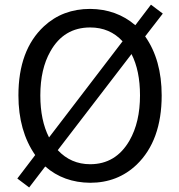

<svg xmlns="http://www.w3.org/2000/svg" viewBox="-20 -786 781 839"><path d="M554.7 -549.8 232.4 -129.9Q290 -68.4 374 -68.4Q486.3 -68.4 545.9 -171.9Q591.8 -252 591.8 -369.1Q591.8 -477.5 554.7 -549.8ZM194.3 -185.5 515.6 -605.5Q460 -666 374 -666Q258.8 -666 200.2 -561.5Q156.2 -484.4 156.2 -369.1Q156.2 -259.8 194.3 -185.5ZM691.4 -726.6 614.3 -627Q686.5 -524.4 686.5 -369.1Q686.5 -171.9 577.1 -66.4Q494.1 12.7 374 12.7Q257.8 11.7 177.7 -58.6L107.4 33.2L55.7 -5.9L133.8 -108.4Q60.5 -213.9 60.5 -369.1Q60.5 -567.4 171.9 -670.9Q253.9 -747.1 374 -747.1Q489.3 -746.1 571.3 -675.8L639.6 -765.6Z"/></svg>

Font: Taipei Sans TC Beta
Style: Regular
Weight: 400
Designer: JT Foundry
Foundry: JT Foundry
Version: Version 1.000